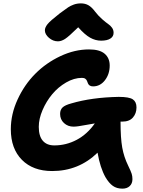

<svg xmlns="http://www.w3.org/2000/svg" viewBox="-20 -956 842 1134"><path d="M321.8 -711.9Q293 -711.9 269 -732.7Q245.1 -753.4 245.1 -776.9Q245.1 -793.5 260.5 -813Q275.9 -832.5 333 -877Q369.1 -903.8 382.8 -912.8Q396.5 -921.9 415.8 -929Q435.1 -936 458 -936Q483.4 -936 502.7 -924.8Q522 -913.6 541 -888.2Q560.5 -862.8 583 -843Q605.5 -823.2 618.9 -814.2Q632.3 -805.2 641.6 -792.2Q650.9 -779.3 650.9 -762.2Q650.9 -740.2 631.6 -728Q612.3 -715.8 577.1 -715.8Q543.9 -715.8 512.7 -733.2Q481.4 -750.5 441.9 -794.9Q386.2 -740.2 364.3 -726.1Q342.3 -711.9 321.8 -711.9ZM414.1 -208Q380.9 -208 357.9 -229.2Q335 -250.5 335 -283.2Q335 -307.1 349.1 -321Q363.3 -335 400.9 -345.2Q522 -380.9 681.2 -383.8Q743.2 -383.8 764.6 -369.1Q786.1 -354.5 786.1 -321.8Q786.1 -286.1 765.1 -262Q744.1 -237.8 703.1 -237.8H691.9Q691.9 -140.6 701.9 -84.7Q711.9 -28.8 736.8 22Q753.4 56.2 757.8 70.6Q762.2 85 762.2 102.1Q762.2 127.9 746.1 143.1Q730 158.2 703.1 158.2Q669.4 158.2 646.5 141.8Q623.5 125.5 603 90.8Q571.3 34.2 556.2 -54.2Q444.8 54.2 288.1 54.2Q174.8 54.2 109.4 -12Q43.9 -78.1 43.9 -192.9Q43.9 -281.7 84 -368.7Q124 -455.6 188 -520Q252 -584.5 336.4 -624.3Q420.9 -664.1 505.9 -664.1Q568.4 -664.1 598.1 -638.7Q627.9 -613.3 627.9 -568.8Q627.9 -518.6 599.9 -482.2Q571.8 -445.8 529.8 -445.8Q517.1 -445.8 509.8 -450.9Q502.4 -456.1 499.5 -463.4Q496.6 -470.7 493.7 -478.3Q490.7 -485.8 483.6 -491Q476.6 -496.1 463.9 -496.1Q417.5 -496.1 370.4 -468.8Q323.2 -441.4 288.3 -399.4Q253.4 -357.4 231.2 -305.7Q209 -253.9 209 -207Q209 -152.3 232.7 -124.8Q256.3 -97.2 300.8 -97.2Q370.6 -97.2 432.9 -130.1Q495.1 -163.1 540 -227.1Q519 -223.6 490.7 -218.5Q462.4 -213.4 445.1 -210.7Q427.7 -208 414.1 -208Z"/></svg>

Font: Shantell Sans Bouncy
Style: Bold
Weight: 700
Designer: Stephen Nixon, Anya Danilova, Shantell Martin
Foundry: Arrow Type
Version: Version 1.006;[9816181b4]